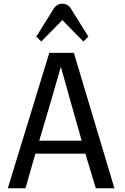

<svg xmlns="http://www.w3.org/2000/svg" viewBox="-20 -1012 672 1032"><path d="M22 0ZM595 0H495L439 -186H170L117 0H22L245 -728H377ZM419 -256 357 -475 307 -653Q278 -552 257 -479L191 -256ZM315 -904 202 -789 175 -815 269 -966Q286 -992 315 -992Q344 -992 361 -966L455 -815L428 -789Z"/></svg>

Font: Myanmar Chatu
Style: Regular
Weight: 400
Designer: Danh Hong
Foundry: Google Inc.
Version: Version 2.00 November 20, 2015